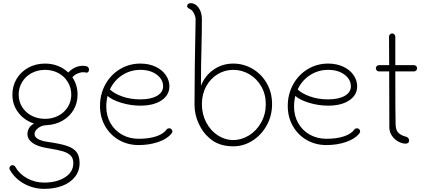

<svg xmlns="http://www.w3.org/2000/svg" viewBox="-20 -915 2717 1223"><path d="M547 -471Q547 -463 542.5 -457.5Q538 -452 531 -452L523 -454Q522 -455 508 -455Q489 -454 471 -445.5Q453 -437 441 -423Q474 -374 474 -312Q474 -259 449 -216Q424 -173 379.5 -147Q335 -121 280 -118H281Q248 -118 224 -100Q200 -82 200 -61Q200 -43 221.5 -30Q243 -17 285 -11Q363 0 405.5 14Q448 28 467.5 53.5Q487 79 487 124Q487 174 457.5 211.5Q428 249 377 268.5Q326 288 262 288Q193 288 134 255.5Q75 223 43 167Q40 163 40 157Q40 149 46 143Q52 137 60 137Q65 137 70 140Q75 143 77 147Q102 192 151.5 220Q201 248 262 248Q341 248 394 214.5Q447 181 447 124Q447 94 430.5 76.5Q414 59 381 49Q348 39 285 29Q220 19 187.5 -4.5Q155 -28 155 -61Q155 -82 165.5 -99.5Q176 -117 197 -128Q135 -148 97 -197.5Q59 -247 59 -312Q59 -368 86 -413Q113 -458 160.5 -484Q208 -510 267 -510Q311 -510 349 -495Q387 -480 415 -453Q433 -473 457.5 -484.5Q482 -496 508 -496Q520 -496 531 -493Q538 -491 542.5 -485.5Q547 -480 547 -471ZM434 -312Q434 -356 412 -392.5Q390 -429 352 -449.5Q314 -470 267 -470Q220 -470 181.5 -449.5Q143 -429 121 -392.5Q99 -356 99 -312Q99 -269 121 -233.5Q143 -198 181.5 -178Q220 -158 267 -158Q314 -158 352 -178Q390 -198 412 -233.5Q434 -269 434 -312Z M1078 -78Q1078 -72 1072 -64Q1045 -30 988 -10.5Q931 9 863 9Q794 9 738 -23Q682 -55 649.5 -112Q617 -169 617 -240Q617 -315 651 -377Q685 -439 744 -474.5Q803 -510 874 -510Q928 -510 970 -490.5Q1012 -471 1035.5 -437.5Q1059 -404 1059 -365Q1059 -309 1008.5 -275.5Q958 -242 874 -242Q813 -242 753.5 -260Q694 -278 665 -304Q657 -270 657 -236Q657 -177 684 -130Q711 -83 758 -57Q805 -31 863 -31Q928 -31 975 -46.5Q1022 -62 1043 -92Q1044 -94 1049 -96Q1054 -98 1058 -98Q1066 -98 1072 -92Q1078 -86 1078 -78ZM680 -345Q707 -319 759 -300.5Q811 -282 874 -282Q941 -282 980 -304.5Q1019 -327 1019 -365Q1019 -409 978.5 -439.5Q938 -470 874 -470Q811 -470 759 -436.5Q707 -403 680 -345Z M1713 -252Q1713 -177 1678.5 -115.5Q1644 -54 1587.5 -18.5Q1531 17 1466 17Q1369 17 1311 -38Q1272 -71 1245.5 -128Q1219 -185 1219 -248Q1219 -461 1226 -790Q1226 -809 1215.5 -829.5Q1205 -850 1194 -855Q1172 -865 1172 -875Q1172 -885 1178.5 -890Q1185 -895 1194 -895Q1224 -895 1245 -866Q1266 -837 1266 -793Q1266 -709 1263 -595Q1262 -559 1261 -502Q1260 -445 1260 -369Q1287 -435 1342 -472.5Q1397 -510 1466 -510Q1531 -510 1588 -477Q1645 -444 1679 -385Q1713 -326 1713 -252ZM1673 -252Q1673 -315 1644 -365Q1615 -415 1567.5 -442.5Q1520 -470 1466 -470Q1412 -470 1366.5 -442.5Q1321 -415 1293.5 -365Q1266 -315 1266 -252Q1266 -188 1293.5 -135.5Q1321 -83 1367 -53Q1413 -23 1466 -23Q1519 -23 1567 -53Q1615 -83 1644 -135.5Q1673 -188 1673 -252Z M2274 -78Q2274 -72 2268 -64Q2241 -30 2184 -10.5Q2127 9 2059 9Q1990 9 1934 -23Q1878 -55 1845.5 -112Q1813 -169 1813 -240Q1813 -315 1847 -377Q1881 -439 1940 -474.5Q1999 -510 2070 -510Q2124 -510 2166 -490.5Q2208 -471 2231.5 -437.5Q2255 -404 2255 -365Q2255 -309 2204.5 -275.5Q2154 -242 2070 -242Q2009 -242 1949.5 -260Q1890 -278 1861 -304Q1853 -270 1853 -236Q1853 -177 1880 -130Q1907 -83 1954 -57Q2001 -31 2059 -31Q2124 -31 2171 -46.5Q2218 -62 2239 -92Q2240 -94 2245 -96Q2250 -98 2254 -98Q2262 -98 2268 -92Q2274 -86 2274 -78ZM1876 -345Q1903 -319 1955 -300.5Q2007 -282 2070 -282Q2137 -282 2176 -304.5Q2215 -327 2215 -365Q2215 -409 2174.5 -439.5Q2134 -470 2070 -470Q2007 -470 1955 -436.5Q1903 -403 1876 -345Z M2617 -500Q2625 -500 2631 -494Q2637 -488 2637 -480Q2637 -472 2631 -466Q2625 -460 2617 -460H2498Q2498 -181 2500 -123Q2501 -84 2518.5 -68Q2536 -52 2564 -45Q2574 -43 2580 -36Q2586 -29 2586 -20Q2586 -10 2579.5 -5Q2573 0 2564 0Q2541 0 2516.5 -13.5Q2492 -27 2476 -51Q2460 -75 2460 -105L2459 -460H2394Q2386 -460 2380 -466Q2374 -472 2374 -480Q2374 -488 2380 -494Q2386 -500 2394 -500H2459Q2458 -589 2458 -682Q2458 -690 2464 -696Q2470 -702 2478 -702Q2486 -702 2492 -696Q2498 -690 2498 -682V-500Z"/></svg>

Font: Tsukimi Rounded Light
Style: Regular
Weight: 300
Designer: Takashi Funayama
Foundry: Takashi Funayama
Version: Version 1.032; ttfautohint (v1.8.3)